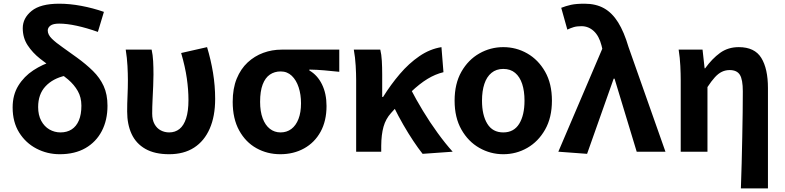

<svg xmlns="http://www.w3.org/2000/svg" viewBox="-20 -832 4305 1053"><path d="M307.8 13.8Q239 13.8 180 -17Q121 -47.7 85.1 -105.1Q49.3 -162.5 49.3 -242.7Q49.3 -311.6 80.6 -362.3Q111.9 -413 162.9 -446.4Q213.8 -479.8 271.5 -496.9L338.6 -417Q269.9 -401.8 229.6 -358.6Q189.2 -315.4 189.2 -244.9Q189.2 -200.9 206.1 -169.5Q223 -138.1 251.1 -121.9Q279.3 -105.8 311.7 -105.8Q347.4 -105.8 373 -122.3Q398.6 -138.8 412.5 -171.4Q426.4 -203.9 426.4 -252.2Q426.4 -298.1 406.6 -332.8Q386.9 -367.4 353.9 -395.7Q320.9 -423.9 281.2 -450.2Q240.5 -478.2 199.5 -510.4Q158.6 -542.7 131.7 -583.6Q104.8 -624.6 104.8 -677.5Q104.8 -732.4 153.2 -772Q201.7 -811.7 304.7 -811.7Q362.8 -811.7 426 -799.8Q489.2 -788 549.9 -766.9L516.8 -657Q454.9 -679 400.8 -690.7Q346.7 -702.5 304.3 -702.5Q271.1 -702.5 256.5 -691.4Q241.9 -680.4 241.9 -664.7Q241.9 -641.9 264.4 -619.8Q286.9 -597.8 323.2 -572.7Q359.5 -547.6 402.2 -516.1Q451.7 -480.2 489.5 -443.1Q527.4 -406 548.5 -360.3Q569.5 -314.6 569.5 -252Q569.5 -173.1 538.2 -113.1Q506.8 -53.1 448.6 -19.7Q390.3 13.8 307.8 13.8Z M907.5 13.8Q828.7 13.8 777.4 -15.4Q726.2 -44.5 701.8 -97.1Q677.4 -149.8 677.4 -220.4Q677.4 -264.1 679.4 -307.1Q681.4 -350 681.4 -392.9Q681.4 -426.4 679.1 -470.4Q676.8 -514.3 669.5 -559.8H811.6Q818.1 -531 819.9 -496.6Q821.7 -462.3 821.7 -423Q821.7 -398.2 820.2 -361.9Q818.7 -325.5 816.7 -285.5Q814.7 -245.4 814.7 -209Q814.7 -174.3 827.6 -151.1Q840.5 -128 861.8 -116.9Q883 -105.8 908 -105.8Q940.7 -105.8 964.3 -124.6Q987.8 -143.3 1000.7 -182.8Q1013.6 -222.4 1013.6 -283.6Q1013.6 -339.7 1004.6 -402.4Q995.7 -465.1 973.5 -541.3L1115.6 -573.5Q1136.5 -504.4 1148.3 -432.9Q1160 -361.3 1160 -289.7Q1160 -194.4 1130.2 -126.5Q1100.4 -58.5 1044.5 -22.4Q988.5 13.8 907.5 13.8Z M1517.1 13.8Q1445.6 13.8 1386.3 -19.3Q1327 -52.3 1291.6 -116.7Q1256.2 -181.1 1256.2 -273.4Q1256.2 -346.7 1278.2 -400.5Q1300.2 -454.2 1338 -489.4Q1375.9 -524.6 1423.9 -542.2Q1471.9 -559.8 1524 -559.8H1840.7V-438.2Q1794.7 -442.7 1757.9 -446.2Q1721 -449.6 1676.6 -450.4V-445.6Q1720.9 -420.1 1745.8 -369.5Q1770.8 -318.8 1770.8 -250.8Q1770.8 -168.7 1738.1 -109.3Q1705.4 -50 1647.8 -18.1Q1590.3 13.8 1517.1 13.8ZM1518.6 -105.8Q1552.9 -105.8 1578 -124.8Q1603.1 -143.7 1617 -179.6Q1630.9 -215.4 1630.9 -265.6Q1630.9 -313.5 1617.9 -353.1Q1605 -392.7 1580.1 -416.4Q1555.2 -440.2 1519.1 -440.2Q1485.8 -440.2 1460.3 -423Q1434.9 -405.9 1420.7 -368.9Q1406.5 -331.9 1406.5 -273.4Q1406.5 -220.9 1420.6 -183.1Q1434.7 -145.3 1460 -125.6Q1485.3 -105.8 1518.6 -105.8Z M1933.3 0V-392.9Q1933.3 -426.4 1930.7 -471.8Q1928.1 -517.1 1920.4 -559.8H2065.6Q2072.1 -534 2074.1 -498.1Q2076.1 -462.3 2076.1 -423V-300.2H2080.9Q2123.3 -368.2 2172.8 -426.2Q2222.3 -484.3 2279.9 -523.8Q2337.4 -563.3 2401.1 -573.5L2412.1 -436.1Q2367.1 -425.2 2324.5 -399.2Q2281.8 -373.3 2234 -327.9Q2186.2 -282.5 2124.7 -212.2Q2095.4 -180 2083.3 -136.7Q2071.2 -93.4 2070.8 -32.6V0ZM2297.7 11.7Q2273.4 -19 2246.7 -59.1Q2219.9 -99.3 2192.3 -147.1Q2164.7 -194.9 2138.4 -248.3L2233.1 -342.4Q2261.4 -287.2 2299.5 -224.3Q2337.5 -161.4 2380.2 -102.8Q2422.8 -44.1 2462.6 0Z M2740.2 13.8Q2669.7 13.8 2608.8 -21Q2547.8 -55.7 2510.5 -121.5Q2473.2 -187.3 2473.2 -279.9Q2473.2 -373.1 2510.5 -438.6Q2547.8 -504.1 2608.8 -538.8Q2669.7 -573.5 2740.2 -573.5Q2811.4 -573.5 2871.9 -538.8Q2932.4 -504.1 2969.7 -438.6Q3007 -373.1 3007 -279.9Q3007 -187.3 2969.7 -121.5Q2932.4 -55.7 2871.9 -21Q2811.4 13.8 2740.2 13.8ZM2740.2 -105.8Q2798.3 -105.8 2827.5 -153.1Q2856.6 -200.4 2856.6 -279.9Q2856.6 -332.7 2843.8 -371.7Q2830.9 -410.7 2805.2 -432.3Q2779.5 -454 2740.2 -454Q2701.7 -454 2675.5 -432.3Q2649.2 -410.7 2636.4 -371.7Q2623.5 -332.7 2623.5 -279.9Q2623.5 -200.4 2652.7 -153.1Q2681.8 -105.8 2740.2 -105.8Z M3199.8 11.7 3042.1 0 3283.2 -564.7 3278.9 -582.6Q3265.6 -634.6 3236.6 -661.5Q3207.5 -688.4 3168.9 -688.4Q3143.7 -688.4 3126.6 -683.3Q3109.6 -678.2 3091.5 -669.6L3058 -789.2Q3083.7 -799.3 3111.4 -805.5Q3139.1 -811.7 3186 -811.7Q3248.3 -811.7 3293 -786.5Q3337.6 -761.4 3370.2 -709Q3402.8 -656.6 3426.8 -574.8L3629.6 0H3471.9L3350.4 -400.6H3345.6Z M4043.3 201.1Q4045.9 135.1 4047.6 63Q4049.2 -9 4050.8 -79.8Q4052.4 -150.6 4053.1 -214.8Q4053.9 -278.9 4053.9 -330.9Q4053.9 -396 4037.6 -421.9Q4021.3 -447.7 3981.7 -447.7Q3958.7 -447.7 3939 -438.2Q3919.3 -428.7 3900.6 -408.2Q3881.9 -387.7 3860 -354.4V0H3713.3V-392.9Q3713.3 -426.4 3711.2 -470.4Q3709.1 -514.3 3702 -559.8H3833L3844.4 -457.2H3847.2Q3885.2 -510 3929 -541.8Q3972.8 -573.5 4031.5 -573.5Q4118.9 -573.5 4155.3 -514.3Q4191.7 -455 4191.7 -349.1V201.1Z"/></svg>

Font: Noto Sans TC
Style: Regular
Weight: 100
Designer: Ryoko NISHIZUKA 西塚涼子 (kana, bopomofo & ideographs); Paul D. Hunt (Latin, Greek & Cyrillic); Sandoll Communications 산돌커뮤니
Foundry: Adobe
Version: Version 2.004;hotconv 1.0.118;makeotfexe 2.5.65603